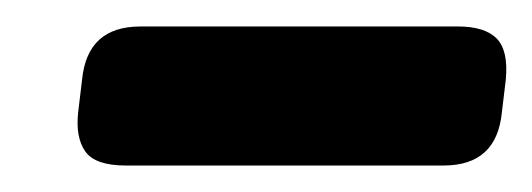

<svg xmlns="http://www.w3.org/2000/svg" viewBox="-20 -722 402 145"><path d="M75 -597Q52 -597 44.5 -607.5Q37 -618 39 -637L42 -662Q46 -702 86 -702H326Q346 -702 355 -693Q364 -684 362 -662L359 -637Q355 -597 315 -597Z"/></svg>

Font: Asap Semi Condensed Semi Condensed Black
Style: Italic
Weight: 900
Width: 4
Italic angle: -6°
Designer: Pablo Cosgaya
Foundry: Omnibus-Type
Version: Version 3.001; ttfautohint (v1.8.4.7-5d5b)